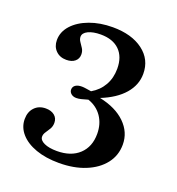

<svg xmlns="http://www.w3.org/2000/svg" viewBox="-106 -514 664 721"><g transform="rotate(20 226.5 -153.0)"><path d="M207.3 121Q154.8 121 114.9 106.9Q75 92.7 52.8 67.3Q30.6 41.9 30.6 9.7Q30.6 -19.4 47.6 -37.1Q64.5 -54.8 91.9 -54.8Q113.7 -54.8 127 -44Q140.3 -33.1 140.3 -14.5Q140.3 -0.8 133.9 10.1Q127.4 21 121 30.2Q114.5 39.5 114.5 49.2Q114.5 63.7 133.9 72.6Q153.2 81.5 184.7 81.5Q241.1 81.5 273.4 51.2Q305.6 21 305.6 -30.6Q305.6 -70.2 285.9 -99.2Q266.1 -128.2 230.6 -140.3Q214.5 -135.5 204.4 -133.1Q194.4 -130.6 185.5 -130.6Q172.6 -130.6 164.5 -137.5Q156.5 -144.4 156.5 -154Q156.5 -165.3 165.7 -171.8Q175 -178.2 191.1 -178.2Q198.4 -178.2 208.1 -176.6Q217.7 -175 229 -173.4Q259.7 -191.1 276.2 -220.2Q292.7 -249.2 292.7 -286.3Q292.7 -333.9 266.1 -360.1Q239.5 -386.3 191.1 -386.3Q160.5 -386.3 141.1 -377Q121.8 -367.7 121.8 -352.4Q121.8 -342.7 128.2 -333.5Q134.7 -324.2 141.1 -314.1Q147.6 -304 147.6 -290.3Q147.6 -273.4 135.1 -262.9Q122.6 -252.4 100.8 -252.4Q75 -252.4 58.9 -268.5Q42.7 -284.7 42.7 -310.5Q42.7 -343.5 66.9 -370.2Q91.1 -396.8 132.3 -412.1Q173.4 -427.4 224.2 -427.4Q300 -427.4 345.6 -393.1Q391.1 -358.9 391.1 -301.6Q391.1 -257.3 359.7 -221Q328.2 -184.7 269.4 -161.3Q335.5 -147.6 372.6 -111.3Q409.7 -75 409.7 -25.8Q409.7 17.7 383.9 50.8Q358.1 83.9 312.5 102.4Q266.9 121 207.3 121Z"/></g></svg>

Font: Playfair 9pt SemiBold
Style: Regular
Weight: 600
Designer: Claus Eggers Sørensen
Foundry: Claus Eggers Sørensen
Version: Version 2.001;gftools[0.9.30]